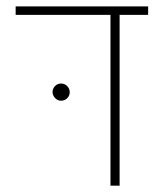

<svg xmlns="http://www.w3.org/2000/svg" viewBox="-20 -585 516 605"><path d="M29.3 -564.9H446.8V-538.1H356.9V0H328.1V-538.1H29.3ZM172.4 -267.6Q161.1 -267.6 153.3 -276.4Q145.5 -285.2 145.5 -294.4Q145.5 -305.7 153.3 -313.7Q161.1 -321.8 172.4 -321.8Q183.6 -321.8 191.7 -313.7Q199.7 -305.7 199.7 -294.4Q199.7 -283.2 191.7 -275.4Q183.6 -267.6 172.4 -267.6Z"/></svg>

Font: Heebo Thin
Style: Regular
Weight: 250
Designer: Oded Ezer
Foundry: Ezer Type House
Version: Version 3.100